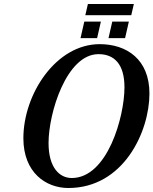

<svg xmlns="http://www.w3.org/2000/svg" viewBox="-20 -931 768 961"><path d="M420 -911 407 -855H637L650 -911ZM542 -823 523 -740H606L625 -823ZM402 -823 383 -740H466L485 -823ZM322 10C599 10 728 -273 728 -463C728 -633 615 -710 479 -710C260 -710 97 -460 97 -239C97 -67 210 10 322 10ZM339 -40C278 -40 223 -92 223 -215C223 -366 313 -660 473 -660C552 -660 603 -610 603 -494C603 -347 518 -40 339 -40Z"/></svg>

Font: Pfennig
Style: BoldItalic
Weight: 700
Italic angle: -13°
Version: Version 20100423